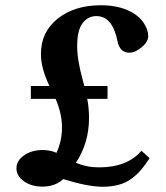

<svg xmlns="http://www.w3.org/2000/svg" viewBox="-20 -689 637 735"><path d="M98.1 -310.5V-359.9H169.4Q136.7 -427.2 136.7 -482.4Q136.7 -566.9 201.2 -617.9Q265.6 -668.9 365.7 -668.9Q425.3 -668.9 468.3 -650.1Q511.2 -631.3 531.2 -599.6Q547.4 -575.2 547.4 -550.3Q547.4 -529.3 522.5 -508.3Q497.6 -487.3 475.1 -487.3Q438.5 -487.3 429.7 -531.7Q410.6 -627.4 349.1 -627.4Q316.9 -627.4 296.1 -600.3Q275.4 -573.2 275.4 -511.7Q275.4 -459.5 297.4 -379.9Q301.3 -366.2 302.7 -359.9H391.6V-310.5H314Q320.8 -274.9 320.8 -237.3Q320.8 -141.6 270.5 -65.9Q312 -48.3 359.4 -48.3Q466.8 -48.3 521.5 -111.8L552.7 -83.5Q535.2 -56.6 520 -38.8Q504.9 -21 483.6 -5.1Q462.4 10.7 434.8 18.3Q407.2 25.9 372.6 25.9Q316.4 25.9 222.2 -3.4Q190.9 25.4 142.6 25.4Q100.6 25.4 71.8 5.1Q43 -15.1 43 -44.9Q43 -74.2 72.3 -94.5Q101.6 -114.7 142.6 -114.7Q171.9 -114.7 196.3 -104Q217.3 -149.9 217.3 -200.7Q217.3 -253.9 192.9 -310.5Z"/></svg>

Font: Elstob 18pt
Style: Bold
Weight: 700
Designer: Peter S. Baker
Version: Version 1.015